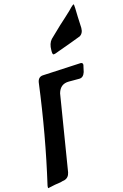

<svg xmlns="http://www.w3.org/2000/svg" viewBox="-196 -1163 783 1221"><g transform="rotate(-15 195.0 -552.0)"><path d="M216 -821Q209 -821 208 -839V-850Q208 -895 230 -919L304 -990L347 -1029Q394 -1072 401 -1081Q417 -1096 420 -1096Q423 -1096 424 -1069.5Q425 -1043 425.5 -1014.5Q426 -986 429 -938Q429 -901 402 -887L403 -888Q355 -869 246 -830L227 -823ZM-37 -8Q-39 -8 -39 -15Q-39 -22 -38 -25Q34 -336 78 -674Q84 -707 113 -710L366 -723Q381 -723 381 -709Q381 -705 380 -702.5Q379 -700 379 -699L371 -663Q360 -629 333 -629H264Q207 -629 191 -571L110 -72Q103 -38 73 -30H74Q63 -29 48 -24Q9 -19 -29 -10Q-34 -8 -37 -8Z"/></g></svg>

Font: Bangerz
Style: Regular
Weight: 400
Designer: vernon adams
Foundry: Vernon Adams
Version: Version 2.10;February 7, 2025;FontCreator 13.0.0.2683 64-bit